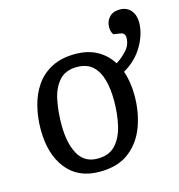

<svg xmlns="http://www.w3.org/2000/svg" viewBox="-102 -751 798 855"><g transform="rotate(-15 297.5 -323.5)"><path d="M254 14Q155 14 101.5 -54Q48 -122 48 -235Q48 -291 61 -342.5Q74 -394 101.5 -434Q129 -474 174 -497.5Q219 -521 283 -521Q340 -521 382.5 -498Q425 -475 451 -433Q478 -450 500.5 -474.5Q523 -499 523 -532Q523 -554 502 -557L470 -562Q460 -576 460 -597Q460 -623 477 -642Q494 -661 526 -661Q558 -661 576.5 -639.5Q595 -618 595 -584Q595 -531 563.5 -476.5Q532 -422 473 -388Q491 -339 491 -274Q491 -198 467 -132.5Q443 -67 391 -26.5Q339 14 254 14ZM260 -45Q314 -45 343.5 -77.5Q373 -110 385 -162.5Q397 -215 397 -275Q397 -330 385.5 -372Q374 -414 347.5 -438.5Q321 -463 275 -463Q222 -463 193 -430Q164 -397 153.5 -344.5Q143 -292 143 -231Q143 -148 171 -96.5Q199 -45 260 -45Z"/></g></svg>

Font: Literata 12pt
Style: Italic
Weight: 400
Italic angle: -2°
Designer: Latin by Veronika Burian and Jose Scaglione. Greek by Irene Vlachou. Cyrillic by Vera Evstafieva
Foundry: TypeTogether
Version: Version 3.002